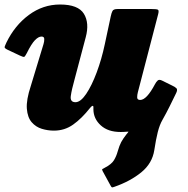

<svg xmlns="http://www.w3.org/2000/svg" viewBox="-27 -560 833 851"><path d="M1.5 -371.5Q38.5 -447.5 101 -493.8Q163.5 -540 239 -540Q319.5 -540 344.8 -499Q370 -458 353 -395L304 -210Q290.5 -162 286.8 -134.5Q283 -107 307.5 -107Q330 -107 354.8 -143.5Q379.5 -180 401.5 -238.8Q423.5 -297.5 437.5 -364L464 -488Q467 -502.5 471.5 -511.2Q476 -520 493.5 -520H644.5Q666.5 -520 672.5 -517.2Q678.5 -514.5 674 -497L584 -151Q581 -140 581 -128.5Q581 -117 594.5 -117Q623 -117 660 -187Q665.5 -197.5 672 -203.2Q678.5 -209 691 -203L734.5 -181.5Q749 -175 755 -168.8Q761 -162.5 754 -148Q738.5 -116 724.5 -87.8Q710.5 -59.5 693 -28.5Q680.5 -7 672.2 25.8Q664 58.5 657 105Q648 164 599.2 203.8Q550.5 243.5 480 268Q472 271 469.5 270.5Q467 270 463 262.5L428 198.5Q424 191 427 189.2Q430 187.5 436.5 184Q467.5 168 478.2 150Q489 132 494.5 111.5Q502 85 510.2 69.8Q518.5 54.5 533 36Q534 34.5 535.5 33Q537 31.5 538 30Q543 24 542.2 23.5Q541.5 23 531.5 24Q525.5 24.5 519.5 24.8Q513.5 25 507 25Q452 25 419.8 -4.2Q387.5 -33.5 387 -75V-85Q387 -91.5 383 -90.8Q379 -90 372.5 -82Q335 -34.5 297.2 -7.8Q259.5 19 212 19Q185 19 158.5 11Q132 3 113.5 -18.2Q95 -39.5 92 -78.2Q89 -117 109.5 -179L166 -365Q169.5 -376.5 169.2 -387.2Q169 -398 157 -398Q143.5 -398 127.8 -381.8Q112 -365.5 91.5 -324Q84 -309.5 80.2 -308Q76.5 -306.5 60.5 -314L6.5 -339.5Q-8 -346.5 -6.5 -352Q-5 -357.5 1.5 -371.5Z"/></svg>

Font: Besley* Fatface
Style: Italic
Weight: 900
Italic angle: -13°
Designer: Owen Earl
Foundry: indestructible type*
Version: Version 3.000; ttfautohint (v1.8.3)